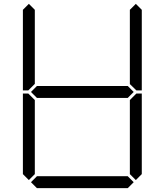

<svg xmlns="http://www.w3.org/2000/svg" viewBox="-20 -978 856 998"><path d="M130 -511 127 -508H99V-927L130 -958L161 -927V-542ZM644 -531 675 -500 644 -469H172L141 -500L172 -531ZM130 -42 99 -73V-492H127L130 -489L161 -458V-73ZM686 -489 689 -492H717V-73L686 -42L655 -73V-458ZM686 -958 717 -927V-508H689L686 -511L655 -541V-927ZM675 -31 644 0H172L141 -31L172 -62H644Z"/></svg>

Font: DSEG7 Classic
Style: Light
Weight: 300
Designer: Keshikan(Twitter:@keshinomi_88pro)
Version: Version 0.46